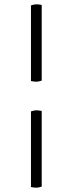

<svg xmlns="http://www.w3.org/2000/svg" viewBox="-20 -688 338 893"><path d="M124 -311V-663Q133 -666 139 -667Q145 -668 150 -668Q158 -668 174 -665V-313Q165 -310 159 -309Q153 -308 148 -308Q140 -308 124 -311ZM124 182V-170Q133 -173 139 -174Q145 -175 150 -175Q158 -175 174 -172V180Q165 183 159 184Q153 185 148 185Q140 185 124 182Z"/></svg>

Font: Scope One
Style: Regular
Weight: 400
Designer: Dalton Maag Ltd
Foundry: Dalton Maag Ltd
Version: Version 1.001; ttfautohint (v1.4.1) -l 11 -r 50 -G 50 -x 14 